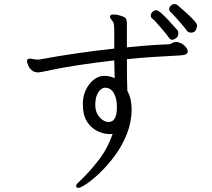

<svg xmlns="http://www.w3.org/2000/svg" viewBox="-20 -846 1040 941"><path d="M915 -686Q902 -686 894 -698Q889 -706 873.5 -724Q858 -742 841 -761Q824 -780 813 -790Q809 -794 809 -801Q809 -810 817 -818Q825 -826 835 -826Q844 -826 851 -820Q899 -779 918.5 -759Q938 -739 942 -731.5Q946 -724 946 -719Q946 -715 940.5 -700.5Q935 -686 915 -686ZM844 -660Q840 -657 834.5 -654Q829 -651 824 -651Q815 -651 808 -661Q800 -673 783.5 -692.5Q767 -712 751 -730.5Q735 -749 725 -756Q719 -761 719 -770Q719 -780 727.5 -788Q736 -796 746 -796Q754 -796 770 -782Q786 -768 803.5 -749Q821 -730 834.5 -715Q848 -700 850 -698Q854 -694 854 -683Q854 -676 851.5 -669.5Q849 -663 844 -660ZM849 -640Q870 -636 885 -621.5Q900 -607 900 -593Q900 -585 890.5 -580Q881 -575 857 -574Q798 -571 733.5 -567Q669 -563 602 -556Q602 -507 602.5 -464Q603 -421 604 -401Q616 -379 620.5 -356.5Q625 -334 625 -311Q625 -248 602 -190Q579 -132 543.5 -84Q508 -36 470.5 0Q433 36 403.5 55.5Q374 75 364 75Q358 75 355 71Q353 67 353 66Q353 59 361.5 51Q370 43 377 36Q417 -2 462 -59.5Q507 -117 532 -190Q528 -189 524.5 -189Q521 -189 516 -189Q488 -189 457.5 -203.5Q427 -218 406.5 -250Q386 -282 386 -336Q386 -375 401 -406Q416 -437 439 -455Q462 -473 487 -474H493Q518 -474 542 -463L540 -550Q452 -540 365.5 -527Q279 -514 202 -497Q195 -496 187 -494Q179 -492 169 -491Q146 -491 133.5 -503.5Q121 -516 116.5 -529.5Q112 -543 112 -545Q112 -555 121 -558Q123 -559 127 -559Q131 -559 135 -558Q139 -557 144 -556Q149 -555 155.5 -554.5Q162 -554 168 -554Q174 -554 177 -555Q262 -571 355.5 -584.5Q449 -598 540 -608V-681Q540 -714 538.5 -725.5Q537 -737 528 -747Q524 -754 521.5 -756.5Q519 -759 519 -763Q519 -765 519.5 -766Q520 -767 520 -768Q522 -775 537 -775Q543 -775 550.5 -774Q558 -773 567 -770Q590 -764 596 -756.5Q602 -749 602 -726V-614Q640 -618 675.5 -621Q711 -624 744 -626L807 -629Q817 -630 824.5 -635Q832 -640 843 -640ZM447 -327Q448 -293 469 -270.5Q490 -248 512 -248Q553 -248 553 -321Q553 -363 538 -389.5Q523 -416 495 -416H491Q485 -416 474.5 -408Q464 -400 455.5 -381.5Q447 -363 447 -330Z"/></svg>

Font: QiushuiShotai Bright
Style: Regular
Weight: 400
Designer: Christian Thalmann (Catharsis Fonts)
Version: Version 1.250;